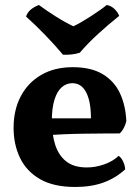

<svg xmlns="http://www.w3.org/2000/svg" viewBox="-20 -734 557 763"><path d="M279 9Q193 9 139.1 -22.1Q85.2 -53.2 59.6 -106.5Q34 -159.8 34 -226Q34 -297.2 62.6 -351.5Q91.2 -405.8 144 -436.4Q196.8 -467 269.2 -467Q342 -467 388.1 -439.3Q434.2 -411.6 456.7 -363.4Q479.2 -315.2 482 -252.8Q475 -222.6 456.2 -203.8Q429.6 -203.8 393.2 -203.5Q356.8 -203.2 315.6 -202.7Q274.4 -202.2 232.4 -200.4Q190.4 -198.6 152.2 -196V-263.8H341.4Q341.4 -330.4 322.5 -366.9Q303.6 -403.4 267.4 -403.4Q244 -403.4 225.5 -387.4Q207 -371.4 196.5 -338Q186 -304.6 186 -253Q186 -201.6 199.1 -159.6Q212.2 -117.6 242.5 -93.1Q272.8 -68.6 324.8 -68.6Q359.6 -68.6 394 -80.7Q428.4 -92.8 451.6 -114.6Q461.4 -108.4 469 -92.8Q476.6 -77.2 477.4 -60.8Q439.2 -26 390.8 -8.5Q342.4 9 279 9ZM230.4 -516.4Q198.2 -554.8 160.2 -594.2Q122.2 -633.6 83.4 -668.4Q89 -684.4 101.6 -695.3Q114.2 -706.2 134.6 -714.2Q165 -691.8 201.4 -668.7Q237.8 -645.6 271.6 -629.6Q286 -636.2 304.5 -647Q323 -657.8 342.1 -670.1Q361.2 -682.4 377.5 -694Q393.8 -705.6 404 -714.2Q422.4 -710.8 435.7 -697.6Q449 -684.4 453.6 -670.8Q413.2 -638.8 370.8 -600.1Q328.4 -561.4 297.2 -524.6Q282.6 -519.6 264.9 -517.7Q247.2 -515.8 230.4 -516.4Z"/></svg>

Font: Vollkorn
Style: Regular
Weight: 400
Designer: Friedrich Althausen
Foundry: Friedrich Althausen
Version: Version 4.104